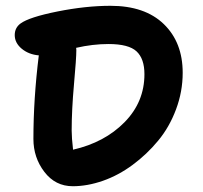

<svg xmlns="http://www.w3.org/2000/svg" viewBox="-20 -687 701 662"><path d="M231 -44.9Q170.9 -44.9 133.1 -94.2Q95.2 -143.6 95.2 -208Q95.2 -346.2 113.8 -496.1Q79.1 -499 54.9 -519Q30.8 -539.1 30.8 -565.9Q30.8 -591.3 50.8 -606Q80.6 -627.9 178.5 -647.5Q276.4 -667 360.8 -667Q479.5 -667 544.7 -604Q609.9 -541 609.9 -436Q609.9 -371.1 586.9 -309.8Q564 -248.5 525.1 -201.7Q486.3 -154.8 437.5 -118.7Q388.7 -82.5 335 -63.7Q281.2 -44.9 231 -44.9ZM227.1 -236.8Q227.1 -212.4 231.9 -170.9Q340.8 -195.8 409.4 -265.6Q478 -335.4 478 -431.2Q478 -484.4 450.9 -509.8Q423.8 -535.2 354 -535.2Q299.8 -535.2 242.2 -522Q243.2 -520 243.2 -514.2Q243.2 -485.8 235.1 -396.5Q227.1 -307.1 227.1 -236.8Z"/></svg>

Font: Shantell Sans Irregular Bouncy
Style: Regular
Weight: 600
Designer: Stephen Nixon, Anya Danilova, Shantell Martin
Foundry: Arrow Type
Version: Version 1.006;[9816181b4]